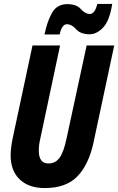

<svg xmlns="http://www.w3.org/2000/svg" viewBox="-20 -945 600 975"><path d="M283 -770Q294 -822 320 -822Q344 -822 366.5 -796.5Q389 -771 435 -771Q471 -771 503.5 -805Q536 -839 550 -925H474Q462 -874 436 -874Q413 -874 390.5 -899Q368 -924 322 -924Q269 -924 244 -879.5Q219 -835 206 -770ZM455 -222 560 -714H420L318 -242Q304 -174 283 -144.5Q262 -115 226 -115Q177 -115 177 -180Q177 -209 184 -238L285 -714H145L44 -241Q34 -191 34 -156Q34 -78 80 -34Q126 10 207 10Q316 10 373.5 -50Q431 -110 455 -222Z"/></svg>

Font: Noto Sans UI Condensed ExtraBold
Style: Italic
Weight: 800
Width: 3
Designer: Monotype Design Team
Foundry: Monotype Imaging Inc.
Version: 1.001